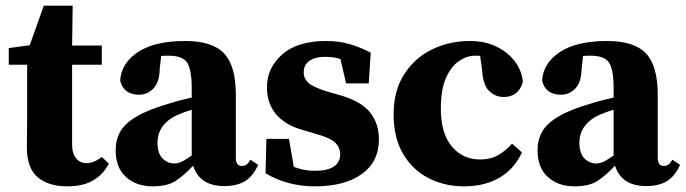

<svg xmlns="http://www.w3.org/2000/svg" viewBox="-20 -644 2425 679"><path d="M218 15Q151 15 113 -17.5Q75 -50 75 -124Q75 -150 75.5 -172.5Q76 -195 76 -224V-415H11V-474L85 -484L135 -624H237L235 -483H340V-415H235V-135Q235 -100 249.5 -83.5Q264 -67 286 -67Q312 -67 340 -89L365 -65Q345 -27 309.5 -6Q274 15 218 15Z M773 14Q686 14 663 -58Q631 -24 601.5 -4.5Q572 15 520 15Q462 15 425.5 -18Q389 -51 389 -113Q389 -149 405 -178Q421 -207 463 -232Q505 -257 582 -279Q597 -284 617 -289Q637 -294 658 -299V-332Q658 -399 641.5 -423Q625 -447 577 -447Q570 -447 564 -447Q558 -447 550 -446L545 -402Q544 -353 522.5 -331Q501 -309 472 -309Q417 -309 405 -359Q409 -421 468 -460Q527 -499 635 -499Q731 -499 772.5 -455Q814 -411 814 -310V-86Q814 -57 836 -57Q844 -57 851 -61.5Q858 -66 866 -79L893 -61Q875 -21 846.5 -3.5Q818 14 773 14ZM537 -139Q537 -102 554.5 -84Q572 -66 597 -66Q608 -66 620 -71Q632 -76 658 -94V-256Q645 -252 632.5 -247.5Q620 -243 611 -239Q577 -225 557 -199.5Q537 -174 537 -139Z M1093 15Q998 15 919 -31L922 -153H1002L1019 -54Q1037 -47 1055 -43.5Q1073 -40 1094 -40Q1137 -40 1160 -54.5Q1183 -69 1183 -99Q1183 -122 1166 -139Q1149 -156 1099 -170L1045 -186Q987 -203 955.5 -241Q924 -279 924 -335Q924 -404 978 -451.5Q1032 -499 1133 -499Q1177 -499 1214.5 -488.5Q1252 -478 1291 -458L1284 -349H1204L1184 -435Q1163 -443 1129 -443Q1095 -443 1074.5 -429Q1054 -415 1054 -387Q1054 -367 1070 -351.5Q1086 -336 1138 -320L1187 -306Q1258 -285 1289 -246Q1320 -207 1320 -151Q1320 -72 1259.5 -28.5Q1199 15 1093 15Z M1621 15Q1553 15 1496.5 -13.5Q1440 -42 1406 -99Q1372 -156 1372 -240Q1372 -322 1408.5 -380Q1445 -438 1506.5 -468.5Q1568 -499 1642 -499Q1695 -499 1736 -479Q1777 -459 1801.5 -426Q1826 -393 1829 -353Q1813 -301 1761 -301Q1732 -301 1710 -322Q1688 -343 1685 -396L1678 -446Q1674 -447 1669 -447Q1664 -447 1659 -447Q1631 -447 1603 -428Q1575 -409 1557 -368Q1539 -327 1539 -259Q1539 -173 1577.5 -126.5Q1616 -80 1679 -80Q1715 -80 1742 -95.5Q1769 -111 1791 -136L1826 -105Q1797 -44 1744.5 -14.5Q1692 15 1621 15Z M2265 14Q2178 14 2155 -58Q2123 -24 2093.5 -4.5Q2064 15 2012 15Q1954 15 1917.5 -18Q1881 -51 1881 -113Q1881 -149 1897 -178Q1913 -207 1955 -232Q1997 -257 2074 -279Q2089 -284 2109 -289Q2129 -294 2150 -299V-332Q2150 -399 2133.5 -423Q2117 -447 2069 -447Q2062 -447 2056 -447Q2050 -447 2042 -446L2037 -402Q2036 -353 2014.5 -331Q1993 -309 1964 -309Q1909 -309 1897 -359Q1901 -421 1960 -460Q2019 -499 2127 -499Q2223 -499 2264.5 -455Q2306 -411 2306 -310V-86Q2306 -57 2328 -57Q2336 -57 2343 -61.5Q2350 -66 2358 -79L2385 -61Q2367 -21 2338.5 -3.5Q2310 14 2265 14ZM2029 -139Q2029 -102 2046.5 -84Q2064 -66 2089 -66Q2100 -66 2112 -71Q2124 -76 2150 -94V-256Q2137 -252 2124.5 -247.5Q2112 -243 2103 -239Q2069 -225 2049 -199.5Q2029 -174 2029 -139Z"/></svg>

Font: Source Serif Pro
Style: Bold
Weight: 700
Designer: Frank Grießhammer
Foundry: Adobe Systems Incorporated
Version: Version 3.001;hotconv 1.0.111;makeotfexe 2.5.65597